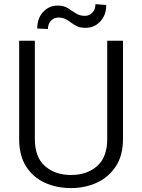

<svg xmlns="http://www.w3.org/2000/svg" viewBox="-20 -910 693 939"><path d="M504.4 -710.9H581.5V-230Q581.5 -149.9 546.6 -96.7Q511.7 -43.5 454.1 -16.8Q396.5 9.8 327.1 9.8Q255.9 9.8 198.2 -16.8Q140.6 -43.5 107.2 -96.7Q73.7 -149.9 73.7 -230V-710.9H150.4V-230Q150.4 -141.6 199.7 -97.9Q249 -54.2 327.1 -54.2Q405.8 -54.2 455.1 -97.9Q504.4 -141.6 504.4 -230ZM446.8 -889.6 499.5 -885.7Q499.5 -835.4 470.2 -804.7Q440.9 -773.9 398.9 -773.9Q373.5 -773.9 357.2 -781.5Q340.8 -789.1 327.9 -799.1Q314.9 -809.1 300.5 -816.7Q286.1 -824.2 265.6 -824.2Q244.1 -824.2 229.2 -808.6Q214.4 -793 214.4 -768.1L162.1 -770.5Q162.1 -820.8 191.2 -851.8Q220.2 -882.8 262.2 -882.8Q291.5 -882.8 311.5 -870.4Q331.5 -857.9 350.3 -845.2Q369.1 -832.5 395.5 -832.5Q417 -832.5 431.9 -848.6Q446.8 -864.7 446.8 -889.6Z"/></svg>

Font: Vazirmatn RD FD Light
Style: Regular
Weight: 300
Designer: Saber Rastikerdar
Foundry: Saber Rastikerdar
Version: Version 33.003